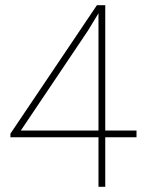

<svg xmlns="http://www.w3.org/2000/svg" viewBox="-20 -717 564 737"><path d="M358 -190H20V-204L352 -697H384V-216H504V-190H384V0H358ZM358 -666 318 -600 60 -216H358Z"/></svg>

Font: FreesentationVF
Style: Regular
Weight: 400
Designer: glyphs from Roboto by Christian Robertson / Hangul glyphs from Noto Sans CJK(Source Han Sans) by Jang Soo-young and Kang
Foundry: PT&
Version: Version 2.001;Glyphs 3.3.1 (3343)